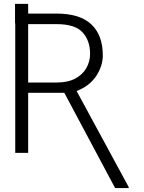

<svg xmlns="http://www.w3.org/2000/svg" viewBox="-20 -781 734 981"><path d="M56.8 -661.9V-761.4H123.9V-711.6H269.5Q387.8 -711.6 446.4 -656.8Q505 -601.9 505.3 -498.2Q505 -441.8 470.5 -391.2Q436.1 -340.6 371.4 -316.1L637.4 174.4V180H568.2L308.6 -306.8H123.9V0H57.9V-661.9ZM123.9 -359.4H269.5Q326.7 -359.4 364.5 -379.6Q402.3 -399.9 421.3 -433.4Q440.3 -467 440.3 -506.7Q440 -574.2 401.6 -615.9Q363.3 -657.7 269.5 -657.7H123.9Z"/></svg>

Font: Inter Extra Light BETA
Style: Regular
Weight: 200
Designer: Rasmus Andersson
Foundry: rsms
Version: Version 3.011;git-f93a4a705